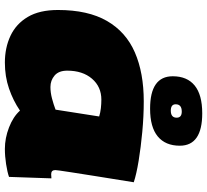

<svg xmlns="http://www.w3.org/2000/svg" viewBox="-51 -789 850 788"><g transform="rotate(90 374.0 -395.0)"><path d="M591 10Q547 10 503 -7Q459 -24 434 -52Q393 -24 343.5 -7Q294 10 237 10Q176 10 127 -13Q78 -36 49.5 -84Q21 -132 21 -208Q21 -331 66 -409Q111 -487 195 -523.5Q279 -560 396 -560Q457 -560 521 -554Q585 -548 640 -539Q695 -530 728 -519Q712 -419 702 -357Q692 -295 687 -261.5Q682 -228 680 -214.5Q678 -201 678 -197Q678 -180 695 -180Q705 -180 712 -181L706 -7Q686 0 653.5 5Q621 10 591 10ZM430 -198 458 -377Q442 -382 424 -384Q406 -386 389 -386Q336 -386 303 -347.5Q270 -309 270 -246Q270 -211 290 -194Q310 -177 337 -177Q360 -177 384.5 -183.5Q409 -190 430 -198ZM426 -586Q293 -586 293 -679Q293 -738 331 -769Q369 -800 445 -800Q578 -800 578 -708Q578 -649 540 -617.5Q502 -586 426 -586ZM434 -671Q463 -671 463 -695Q463 -716 438 -716Q408 -716 408 -691Q408 -671 434 -671Z"/></g></svg>

Font: Georama Extended Black
Style: Italic
Weight: 900
Width: 7
Italic angle: -9°
Designer: Jean-Baptiste Levee
Foundry: Production Type
Version: Version 1.000